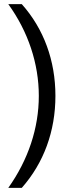

<svg xmlns="http://www.w3.org/2000/svg" viewBox="-20 -765 335 925"><path d="M20 140H85C191 20 247 -133 247 -303C247 -473 191 -626 85 -745H20C116 -612 167 -458 167 -303C167 -148 116 5 20 140Z"/></svg>

Font: Mluvka
Style: Regular
Weight: 400
Designer: Modified by Jiří Krblich, Original typeface by Gumpita Rahayu
Foundry: Gumpita Rahayu & Jiří Krblich
Version: Version 2.000;Glyphs 3.1.1 (3134)